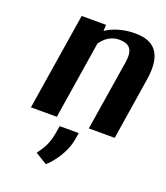

<svg xmlns="http://www.w3.org/2000/svg" viewBox="-143 -637 851 982"><g transform="rotate(20 282.5 -145.5)"><path d="M51 0H192L259 -423C281 -455 314 -480 358 -480C417 -480 438 -450 427 -382L366 0H507L560 -336C580 -460 547 -538 425 -538C356 -538 302 -519 266 -494L268 -528H135ZM158 208 222 247C234 237 244 226 255 212C283 177 311 130 320 75L326 40H222L215 82C206 138 184 174 158 208Z"/></g></svg>

Font: Aerodynamic
Style: Obl
Weight: 500
Designer: Google
Version: Version 2.000980; 2014